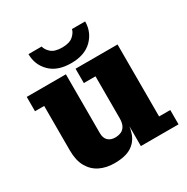

<svg xmlns="http://www.w3.org/2000/svg" viewBox="-163 -847 973 998"><g transform="rotate(-30 324.0 -348.5)"><path d="M244 9Q195 9 157 -9.5Q119 -28 97 -66.5Q75 -105 75 -165V-432H20V-518H255V-165Q255 -135 271 -120Q287 -105 313 -105Q332 -105 348 -111.5Q364 -118 373.5 -135Q383 -152 383 -181L411 -182Q411 -124 397 -81Q383 -38 346.5 -14.5Q310 9 244 9ZM406 0V-159L383 -155V-432H313V-518H565V-86H632V0ZM309 -554Q227 -554 183 -598Q139 -642 139 -706H218Q222 -686 243 -667Q264 -648 309 -648Q353 -648 374.5 -667Q396 -686 400 -706H479Q479 -642 434.5 -598Q390 -554 309 -554Z"/></g></svg>

Font: Montagu Slab
Style: Bold
Weight: 700
Designer: Florian Karsten
Foundry: Florian Karsten
Version: Version 1.000